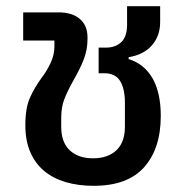

<svg xmlns="http://www.w3.org/2000/svg" viewBox="-20 -589 600 621"><path d="M283 12Q233 12 192.5 0Q152 -12 123 -36Q94 -60 78 -97Q62 -134 62 -184Q62 -241 77.5 -274.5Q93 -308 113 -335Q132 -360 144 -386Q156 -412 156 -439V-458H55V-549H169Q214 -549 238.5 -527.5Q263 -506 263 -469V-462Q263 -429 251.5 -398.5Q240 -368 217 -328Q199 -296 188.5 -269.5Q178 -243 178 -208V-179Q178 -129 205.5 -103Q233 -77 281 -77Q329 -77 356.5 -103Q384 -129 384 -179V-256Q384 -302 368.5 -327Q353 -352 318 -352H299V-435H323Q353 -435 372 -452.5Q391 -470 391 -510V-569H498V-518Q498 -473 471.5 -442.5Q445 -412 396 -404V-398Q447 -382 473.5 -335.5Q500 -289 500 -214Q500 -109 446.5 -48.5Q393 12 283 12Z"/></svg>

Font: IBM Plex Sans Thai Medium
Style: Regular
Weight: 500
Designer: Mike Abbink, Paul van der Laan, Pieter van Rosmalen, Ben Mitchell, Mark Frömberg
Foundry: Bold Monday
Version: Version 1.1